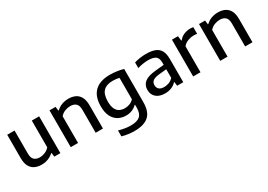

<svg xmlns="http://www.w3.org/2000/svg" viewBox="8 -1390 3435 2458"><g transform="rotate(-30 1726.0 -161.0)"><path d="M264 9Q207 9 163.2 -11.8Q119.5 -32.5 94.8 -78.2Q70 -124 70 -199V-544H178.5V-205Q178.5 -137.5 208.8 -111Q239 -84.5 288.5 -84.5Q326 -84.5 365.5 -100.2Q405 -116 433.5 -149.5V-544H542V0H452L445 -58H439Q403.5 -25 358.2 -8Q313 9 264 9Z M695 0V-544H784.5L792 -484.5H798Q871 -552.5 978.5 -552.5Q1035 -552.5 1078.8 -531.5Q1122.5 -510.5 1147 -464.5Q1171.5 -418.5 1171.5 -342.5V0H1063.5V-337.5Q1063.5 -405 1033.2 -432Q1003 -459 950.5 -459Q913.5 -459 873 -444Q832.5 -429 803 -394V0Z M1507.5 230Q1465 230 1417 223.8Q1369 217.5 1325.5 204.5V117.5Q1373.5 131.5 1417.8 138.2Q1462 145 1501 145Q1594.5 145 1637 108.2Q1679.5 71.5 1679.5 -15.5V-59.5H1674Q1646 -30 1605.2 -12.5Q1564.5 5 1512.5 5Q1451.5 5 1400.8 -22.5Q1350 -50 1319.5 -108.5Q1289 -167 1289 -261Q1289 -404 1365.2 -478.2Q1441.5 -552.5 1591 -552.5Q1641 -552.5 1692.8 -545.2Q1744.5 -538 1788 -525V-34Q1788 106 1718.5 168Q1649 230 1507.5 230ZM1547.5 -84.5Q1583.5 -84.5 1618.8 -97.8Q1654 -111 1679.5 -140V-456Q1660.5 -461 1635.2 -464.2Q1610 -467.5 1581.5 -467.5Q1491.5 -467.5 1444.8 -420.2Q1398 -373 1398 -270Q1398 -199.5 1417.2 -159Q1436.5 -118.5 1470.2 -101.5Q1504 -84.5 1547.5 -84.5Z M2090 9Q2004.5 9 1957.8 -32.2Q1911 -73.5 1911 -142Q1911 -214.5 1962.2 -255Q2013.5 -295.5 2128 -305.5L2252.5 -318V-348Q2252.5 -418.5 2217 -443.8Q2181.5 -469 2107.5 -469Q2074 -469 2032.5 -463Q1991 -457 1950.5 -444V-527Q1989.5 -540 2036 -546.2Q2082.5 -552.5 2123.5 -552.5Q2202.5 -552.5 2254.5 -533Q2306.5 -513.5 2332.5 -467.5Q2358.5 -421.5 2358.5 -341.5V0H2268L2260.5 -58.5H2254.5Q2226.5 -26 2183 -8.5Q2139.5 9 2090 9ZM2019.5 -151.5Q2019.5 -112 2044.2 -90Q2069 -68 2120 -68Q2155 -68 2189.8 -81.5Q2224.5 -95 2252.5 -124.5V-252.5L2136.5 -241Q2073.5 -234 2046.5 -212Q2019.5 -190 2019.5 -151.5Z M2505 0V-544H2594L2603 -473.5H2609Q2637 -511 2681 -530.5Q2725 -550 2773 -550Q2798.5 -550 2822 -546V-447.5Q2809 -450 2795.2 -450.8Q2781.5 -451.5 2767.5 -451.5Q2728.5 -451.5 2684.8 -435Q2641 -418.5 2613 -383.5V0Z M2905 0V-544H2994.5L3002 -484.5H3008Q3081 -552.5 3188.5 -552.5Q3245 -552.5 3288.8 -531.5Q3332.5 -510.5 3357 -464.5Q3381.5 -418.5 3381.5 -342.5V0H3273.5V-337.5Q3273.5 -405 3243.2 -432Q3213 -459 3160.5 -459Q3123.5 -459 3083 -444Q3042.5 -429 3013 -394V0Z"/></g></svg>

Font: Encode Sans SemiExpanded SemiExpanded Medium
Style: Regular
Weight: 500
Width: 6
Designer: Multiple Designers
Foundry: Impallari Type
Version: Version 3.000; ttfautohint (v1.8.3) -l 8 -r 50 -G 200 -x 14 